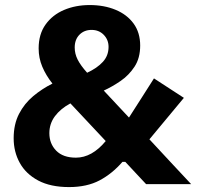

<svg xmlns="http://www.w3.org/2000/svg" viewBox="-20 -748 804 780"><path d="M260.5 12Q185.5 12 135.5 -14.5Q85.5 -41 60.5 -86Q35.5 -131 35.5 -186.5Q35.5 -243 57.2 -285.2Q79 -327.5 115 -357.5Q151 -387.5 193 -408.5Q166.5 -442 151.8 -477Q137 -512 137 -551.5Q137 -609 165 -648.2Q193 -687.5 240 -707.5Q287 -727.5 344.5 -727.5Q403 -727.5 449.5 -708.2Q496 -689 522.8 -652.2Q549.5 -615.5 549.5 -563Q549.5 -512 526.5 -477Q503.5 -442 469.5 -418.8Q435.5 -395.5 401.5 -380L504 -270.5Q530 -311 555 -350.2Q580 -389.5 605.5 -429.5L727 -350.5Q692 -308.5 657.2 -266.5Q622.5 -224.5 587 -182Q629 -136.5 671.5 -91Q714 -45.5 756.5 0H573.5Q552.5 -22.5 531.2 -45.2Q510 -68 489 -90.5H477.5Q436 -42.5 384.5 -15.2Q333 12 260.5 12ZM283.5 -555Q283.5 -529.5 295.5 -505.8Q307.5 -482 334 -452.5Q375 -471.5 398 -496.8Q421 -522 421 -557.5Q421 -586.5 401.5 -606.5Q382 -626.5 352 -626.5Q322 -626.5 302.8 -607Q283.5 -587.5 283.5 -555ZM180.5 -207Q180.5 -164.5 208.2 -136Q236 -107.5 288.5 -107.5Q353.5 -107.5 409.5 -175L266 -328Q226 -306.5 203.2 -276Q180.5 -245.5 180.5 -207Z"/></svg>

Font: Commissioner
Style: Bold
Weight: 700
Designer: Kostas Bartsokas
Foundry: Kostas Bartsokas
Version: Version 1.000; ttfautohint (v1.8.3)